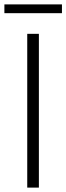

<svg xmlns="http://www.w3.org/2000/svg" viewBox="-33 -854 302 874"><path d="M-13 -794H249V-834H-13ZM91 0H144V-700H91Z"/></svg>

Font: Arthouse Owned Light
Style: Regular
Weight: 300
Designer: Jeremy Tribby
Foundry: Tribby Type
Version: Version 1.000;PS 001.000;hotconv 1.0.88;makeotf.lib2.5.64775